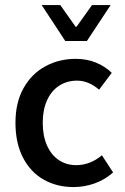

<svg xmlns="http://www.w3.org/2000/svg" viewBox="-20 -738 500 770"><path d="M377.4 -378.4Q335 -414.6 289.1 -414.6Q248.5 -414.6 217.3 -394.3Q186 -374 168.7 -335.9Q151.4 -297.9 151.4 -245.6Q151.4 -193.8 168.2 -155.3Q185.1 -116.7 215.6 -96.2Q246.1 -75.7 285.6 -75.7Q341.3 -75.7 388.7 -115.2L433.6 -46.4Q400.4 -17.1 359.4 -2.4Q318.4 12.2 274.9 12.2Q208 12.2 155.3 -17.6Q102.5 -47.4 72.3 -105.7Q42 -164.1 42 -245.6Q42 -327.1 74.7 -385Q107.4 -442.9 162.4 -472.4Q217.3 -502 283.7 -502Q328.6 -502 365.2 -486.8Q401.9 -471.7 428.2 -445.8ZM287.1 -630.9 349.1 -717.8H423.8L328.6 -573.7H241.7L147 -717.8H221.7L283.2 -630.9Z"/></svg>

Font: Varta
Style: Bold
Weight: 700
Designer: Joana Correia, Viktoriya Grabowska, Eben Sorkin
Foundry: Sorkin Type
Version: Version 1.002; ttfautohint (v1.3) -l 8 -r 24 -G 200 -x 12 -H